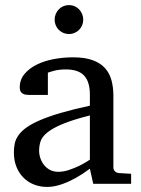

<svg xmlns="http://www.w3.org/2000/svg" viewBox="-20 -718 549 750"><path d="M331.1 -267.1Q263.7 -250 224.1 -233.4Q184.6 -216.8 164.3 -200Q144 -183.1 138.4 -165.8Q132.8 -148.4 132.8 -129.9Q132.8 -114.3 137.9 -99.4Q143.1 -84.5 152.6 -72.8Q162.1 -61 176 -54Q189.9 -46.9 208 -46.9Q228 -46.9 249.8 -54.2Q271.5 -61.5 289.6 -70.3Q310.5 -80.6 331.1 -94.2ZM344.2 0 331.1 -59.1Q304.7 -39.1 276.9 -23.4Q264.6 -16.6 251 -10.3Q237.3 -3.9 222.9 1.2Q208.5 6.3 193.6 9.3Q178.7 12.2 164.1 12.2Q136.7 12.2 113 2.9Q89.4 -6.3 71.8 -23.9Q54.2 -41.5 44.2 -66.4Q34.2 -91.3 34.2 -123Q34.2 -141.6 37.8 -158.2Q41.5 -174.8 52.7 -190.4Q64 -206.1 84.2 -220.5Q104.5 -234.9 137.5 -249Q170.4 -263.2 218 -277.1Q265.6 -291 331.1 -305.2V-348.1Q331.1 -398.4 308.6 -422.6Q286.1 -446.8 237.8 -446.8Q211.4 -446.8 192.9 -441.9Q174.3 -437 167 -434.1V-347.2H94.2Q87.4 -347.2 80.8 -348.1Q74.2 -349.1 68.8 -352.3Q63.5 -355.5 60.3 -361.1Q57.1 -366.7 57.1 -376Q57.1 -406.7 75.7 -429Q94.2 -451.2 124 -465.8Q153.8 -480.5 190.9 -487.3Q228 -494.1 265.1 -494.1Q311.5 -494.1 342 -482.9Q372.6 -471.7 390.4 -451.7Q408.2 -431.6 415.5 -404.3Q422.9 -377 422.9 -344.2V-64Q422.9 -54.7 429 -48.8Q435.1 -43 443.8 -42L492.2 -39.1V0ZM305.2 -641.1Q305.2 -629.4 300.8 -619.1Q296.4 -608.9 288.8 -601.3Q281.2 -593.8 271.2 -589.4Q261.2 -585 249.5 -585Q237.8 -585 227.5 -589.4Q217.3 -593.8 209.7 -601.3Q202.1 -608.9 197.8 -619.1Q193.4 -629.4 193.4 -641.1Q193.4 -652.8 197.8 -663.3Q202.1 -673.8 209.7 -681.6Q217.3 -689.5 227.5 -693.8Q237.8 -698.2 249.5 -698.2Q261.2 -698.2 271.2 -693.8Q281.2 -689.5 288.8 -681.6Q296.4 -673.8 300.8 -663.3Q305.2 -652.8 305.2 -641.1Z"/></svg>

Font: Charis SIL
Style: Regular
Weight: 400
Foundry: SIL International
Version: Version 4.112